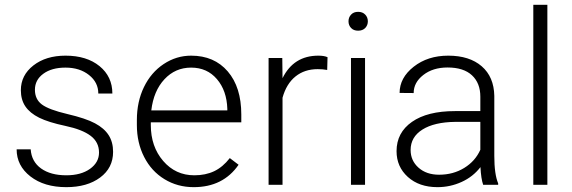

<svg xmlns="http://www.w3.org/2000/svg" viewBox="-20 -770 2383 800"><path d="M392.6 -134.3Q392.6 -177.7 357.7 -204.1Q322.8 -230.5 252.4 -245.4Q182.1 -260.3 143.3 -279.5Q104.5 -298.8 85.7 -326.7Q66.9 -354.5 66.9 -394Q66.9 -456.5 119.1 -497.3Q171.4 -538.1 252.9 -538.1Q341.3 -538.1 394.8 -494.4Q448.2 -450.7 448.2 -380.4H389.6Q389.6 -426.8 350.8 -457.5Q312 -488.3 252.9 -488.3Q195.3 -488.3 160.4 -462.6Q125.5 -437 125.5 -396Q125.5 -356.4 154.5 -334.7Q183.6 -313 260.5 -294.9Q337.4 -276.9 375.7 -256.3Q414.1 -235.8 432.6 -207Q451.2 -178.2 451.2 -137.2Q451.2 -70.3 397.2 -30.3Q343.3 9.8 256.3 9.8Q164.1 9.8 106.7 -34.9Q49.3 -79.6 49.3 -147.9H107.9Q111.3 -96.7 151.1 -68.1Q190.9 -39.6 256.3 -39.6Q317.4 -39.6 355 -66.4Q392.6 -93.3 392.6 -134.3Z M787.1 9.8Q719.7 9.8 665.3 -23.4Q610.8 -56.6 580.6 -116Q550.3 -175.3 550.3 -249V-270Q550.3 -346.2 579.8 -407.2Q609.4 -468.3 662.1 -503.2Q714.8 -538.1 776.4 -538.1Q872.6 -538.1 929 -472.4Q985.4 -406.7 985.4 -293V-260.3H608.4V-249Q608.4 -159.2 659.9 -99.4Q711.4 -39.6 789.6 -39.6Q836.4 -39.6 872.3 -56.6Q908.2 -73.7 937.5 -111.3L974.1 -83.5Q909.7 9.8 787.1 9.8ZM776.4 -488.3Q710.4 -488.3 665.3 -439.9Q620.1 -391.6 610.4 -310.1H927.2V-316.4Q924.8 -392.6 883.8 -440.4Q842.8 -488.3 776.4 -488.3Z M1343.3 -478.5Q1324.7 -481.9 1303.7 -481.9Q1249 -481.9 1211.2 -451.4Q1173.3 -420.9 1157.2 -362.8V0H1099.1V-528.3H1156.2L1157.2 -444.3Q1203.6 -538.1 1306.2 -538.1Q1330.6 -538.1 1344.7 -531.7Z M1501 0H1442.4V-528.3H1501ZM1432.1 -681.2Q1432.1 -697.8 1442.9 -709.2Q1453.6 -720.7 1472.2 -720.7Q1490.7 -720.7 1501.7 -709.2Q1512.7 -697.8 1512.7 -681.2Q1512.7 -664.6 1501.7 -653.3Q1490.7 -642.1 1472.2 -642.1Q1453.6 -642.1 1442.9 -653.3Q1432.1 -664.6 1432.1 -681.2Z M1993.2 0Q1984.4 -24.9 1981.9 -73.7Q1951.2 -33.7 1903.6 -12Q1856 9.8 1802.7 9.8Q1726.6 9.8 1679.4 -32.7Q1632.3 -75.2 1632.3 -140.1Q1632.3 -217.3 1696.5 -262.2Q1760.7 -307.1 1875.5 -307.1H1981.4V-367.2Q1981.4 -423.8 1946.5 -456.3Q1911.6 -488.8 1844.7 -488.8Q1783.7 -488.8 1743.7 -457.5Q1703.6 -426.3 1703.6 -382.3L1645 -382.8Q1645 -445.8 1703.6 -491.9Q1762.2 -538.1 1847.7 -538.1Q1936 -538.1 1987.1 -493.9Q2038.1 -449.7 2039.6 -370.6V-120.6Q2039.6 -43.9 2055.7 -5.9V0ZM1809.6 -42Q1868.2 -42 1914.3 -70.3Q1960.4 -98.6 1981.4 -146V-262.2H1877Q1789.6 -261.2 1740.2 -230.2Q1690.9 -199.2 1690.9 -145Q1690.9 -100.6 1723.9 -71.3Q1756.8 -42 1809.6 -42Z M2260.7 0H2202.1V-750H2260.7Z"/></svg>

Font: Vazir Thin
Style: Thin
Weight: 100
Designer: Saber Rastikerdar
Foundry: Saber Rastikerdar
Version: Version 30.0.0